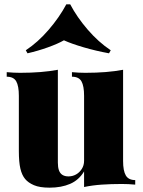

<svg xmlns="http://www.w3.org/2000/svg" viewBox="-20 -852 662 886"><path d="M548 -530V-109Q548 -64 560.5 -42.5Q573 -21 604 -21V0Q573 -3 542 -3Q492 -3 449 0Q406 3 368 11V-61Q344 -21 303.5 -3.5Q263 14 209 14Q163 14 136.5 2.5Q110 -9 96 -26Q81 -44 74 -74Q67 -104 67 -155V-410Q67 -455 55 -476.5Q43 -498 11 -498V-519Q43 -516 73 -516Q123 -516 166.5 -519.5Q210 -523 247 -530V-101Q247 -80 252 -66Q257 -52 268 -45Q279 -38 296 -38Q315 -38 331 -47Q347 -56 357.5 -72.5Q368 -89 368 -110V-410Q368 -455 356 -476.5Q344 -498 312 -498V-519Q344 -516 374 -516Q424 -516 467.5 -519.5Q511 -523 548 -530ZM304 -832Q335 -773 384.5 -715.5Q434 -658 491 -620L483 -606Q423 -617 366.5 -633.5Q310 -650 275 -666Q247 -650 201 -633.5Q155 -617 107 -606L99 -620Q155 -657 204.5 -714.5Q254 -772 286 -832Z"/></svg>

Font: Playfair Display Black
Style: Regular
Weight: 900
Designer: Claus Eggers Sørensen
Foundry: Claus Eggers Sørensen
Version: Version 1.203